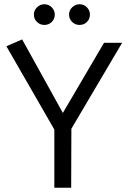

<svg xmlns="http://www.w3.org/2000/svg" viewBox="-20 -881 603 901"><path d="M314 0 315 -277 553 -680H468L275 -351L84 -696L10 -664L235 -273V0ZM188 -764Q209 -764 223 -778Q237 -792 237 -813Q237 -832 223 -846.5Q209 -861 188 -861Q168 -861 153.5 -846.5Q139 -832 139 -813Q139 -792 153.5 -778Q168 -764 188 -764ZM353 -764Q374 -764 388 -778Q402 -792 402 -813Q402 -832 388 -846.5Q374 -861 353 -861Q333 -861 318.5 -846.5Q304 -832 304 -813Q304 -792 318.5 -778Q333 -764 353 -764Z"/></svg>

Font: Catamaran
Style: Regular
Weight: 400
Designer: Pria Ravichandran
Version: Version 2.000